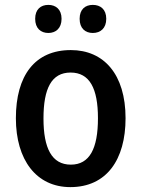

<svg xmlns="http://www.w3.org/2000/svg" viewBox="-20 -756 579 786"><path d="M124 -679C124 -640 147 -621 178 -621C208 -621 232 -640 232 -679C232 -718 208 -736 178 -736C147 -736 124 -718 124 -679ZM306 -679C306 -640 329 -621 360 -621C391 -621 415 -640 415 -679C415 -718 391 -736 360 -736C329 -736 306 -718 306 -679ZM494 -272C494 -452 405 -551 270 -551C123 -551 45 -447 45 -272C45 -101 129 10 268 10C416 10 494 -102 494 -272ZM158 -271C158 -394 191 -459 269 -459C347 -459 381 -394 381 -272C381 -148 347 -82 270 -82C192 -82 158 -149 158 -271Z"/></svg>

Font: Noto Sans UI SemiCondensed Medium
Style: Regular
Weight: 500
Width: 4
Designer: Monotype Design Team
Foundry: Monotype Imaging Inc.
Version: Version 1.901